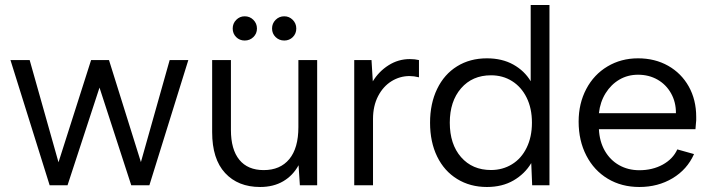

<svg xmlns="http://www.w3.org/2000/svg" viewBox="-20 -740 2843 767"><path d="M21.8 -500H98.5L213.7 -91.7L343.9 -500H415.4L542.9 -92.5L657.8 -500H732.3L576.8 0H504.3L377.5 -390.1L249.8 0H178.3Z M1247 0H1177.9L1172.7 -80Q1150.5 -38.9 1111.4 -15.9Q1072.4 7 1019.1 7Q930.8 7 879.2 -48.9Q827.5 -104.8 827.5 -212V-500H902.5V-220.7Q902.5 -142.9 936.1 -101.7Q969.7 -60.5 1033.5 -60.5Q1099.3 -60.5 1135.6 -104.3Q1172 -148.2 1172 -232.1V-500H1247ZM909.6 -626.1Q909.6 -646.4 923.7 -660.7Q937.8 -674.9 957.5 -674.9Q978 -674.9 992.2 -660.7Q1006.5 -646.4 1006.5 -626Q1006.5 -605.8 992.2 -591.9Q978 -578.1 957.6 -578.1Q937.1 -578.1 923.4 -591.9Q909.6 -605.8 909.6 -626.1ZM1066.8 -626.1Q1066.8 -646.4 1081 -660.7Q1095.2 -674.9 1115.6 -674.9Q1135.2 -674.9 1149.4 -660.7Q1163.6 -646.4 1163.6 -626Q1163.6 -605.8 1149.8 -591.9Q1135.9 -578.1 1115.6 -578.1Q1095.2 -578.1 1081 -591.9Q1066.8 -605.8 1066.8 -626.1Z M1395.1 -500H1464.1L1469.3 -415.1Q1493.3 -454.6 1532.2 -479.3Q1571.1 -504 1617.2 -504Q1637.4 -504 1653.7 -500V-431.2Q1633.2 -436.2 1616.2 -436.2Q1577.4 -436.2 1544 -415.6Q1510.6 -394.9 1490.3 -355.8Q1470.1 -316.6 1470.1 -264.6V0H1395.1Z M1698 -250Q1698 -326.3 1726.3 -384.8Q1754.5 -443.3 1805.9 -475.1Q1857.3 -507 1925.1 -507Q1985.7 -507 2030.5 -482.1Q2075.2 -457.1 2100 -415.5V-720H2175V0H2105.9L2102.2 -88.5Q2076.7 -45.6 2031.6 -19.3Q1986.4 7 1925.1 7Q1858.1 7 1806.3 -24.9Q1754.5 -56.7 1726.3 -114.7Q1698 -172.7 1698 -250ZM2105 -250Q2105 -307.3 2083.8 -350Q2062.7 -392.7 2025.7 -415.9Q1988.8 -439.2 1941.5 -439.2Q1866.9 -439.2 1821.8 -387.2Q1776.8 -335.1 1776.8 -250Q1776.8 -163.9 1821.8 -112.3Q1866.9 -60.8 1941.5 -60.8Q1987.8 -60.8 2025.2 -83.7Q2062.7 -106.6 2083.8 -149.8Q2105 -192.9 2105 -250Z M2291.5 -254.3Q2291.5 -326.5 2322 -384.4Q2352.5 -442.3 2406.8 -474.6Q2461 -507 2528.8 -507Q2596.2 -507 2649 -477.3Q2701.7 -447.5 2731.5 -394.4Q2761.2 -341.3 2761.2 -273.1V-259.6Q2760.5 -250.3 2759.7 -242.1Q2759 -233.9 2758.2 -223.9H2372.5Q2374.8 -175 2396 -137.8Q2417.3 -100.6 2453.1 -80.3Q2488.9 -60 2534 -60Q2586.6 -60 2627.5 -82.4Q2668.4 -104.9 2685.7 -143.2L2752.5 -124.5Q2725.2 -63 2666.9 -28Q2608.5 7 2534 7Q2463 7 2408 -26Q2353 -59 2322.3 -118.5Q2291.5 -178 2291.5 -254.3ZM2528.8 -441.5Q2487.9 -441.5 2454.5 -422.1Q2421.1 -402.6 2399.3 -367.7Q2377.5 -332.7 2372.5 -287.9H2680.2Q2680.5 -331.8 2660.8 -367Q2641.2 -402.1 2606.8 -421.8Q2572.3 -441.5 2528.8 -441.5Z"/></svg>

Font: AF Albert Sans Medium
Style: Regular
Weight: 500
Designer: Andreas Rasmussen
Foundry: a.Foundry
Version: Version 1.300;Glyphs 3.2 (3231)